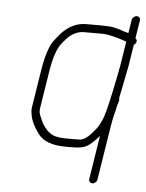

<svg xmlns="http://www.w3.org/2000/svg" viewBox="-48 -550 535 702"><g transform="rotate(5 219.5 -198.5)"><path d="M408.4 -495 400.6 -446C394.2 -447.3 387.6 -449.2 381 -451.5C356.5 -460.1 342 -465 297.6 -465H243.6C205.6 -465 172 -446.3 142.8 -409C136.5 -401 136.5 -401 130.2 -393C114.8 -371.4 102.9 -334.1 94.5 -281L72.5 -142C71.6 -136.7 72.1 -129 73.8 -119C77 -97.6 88 -74.4 106.6 -49.5C125.2 -24.5 158.7 -12 206.9 -12H235.9C257.2 -12 273.8 -15.2 285.5 -21.6C297.2 -28.1 312 -41.5 329.8 -62L304.5 98C303.2 105.9 309.2 113 317.1 113C325 113 333.2 105.9 334.5 98L363.3 -84C368.4 -116 372.3 -136.7 375.1 -146C377.9 -155.3 379.9 -163.8 381.2 -171.5C383.1 -183.5 391.5 -197.2 387.6 -206L411.3 -324L424.1 -405C425.7 -406.3 427.2 -407.3 428.6 -408C435.3 -416.7 435.1 -423.7 427.9 -429L438.4 -495C439.7 -503.2 434.6 -510 426.3 -510C417.9 -510 409.7 -503.2 408.4 -495ZM395.6 -414 381.3 -324C379.5 -312.7 373 -280.4 361.9 -227.2C350.7 -174 341.8 -139.5 335.1 -123.9C328.3 -108.3 321.8 -96.4 315.5 -88.2C294 -60.4 276.1 -45.3 261.8 -43C256.4 -42.3 249.3 -42 240.7 -42H211.7C188.8 -42 171.5 -44.3 159.8 -49C137 -58.1 117.7 -85.9 110.1 -108C103.4 -120.4 100.9 -131.7 102.5 -142L124.5 -281C132.7 -332.7 145 -368.2 161.3 -387.4C167.9 -395.1 172.8 -401 176.1 -405C195.3 -425 216.2 -435 238.9 -435H304.9C325.6 -435 355.8 -428 395.6 -414Z"/></g></svg>

Font: MewTooHand
Style: Ita
Weight: 400
Designer: Mew Too, Robert Jablonski
Version: Version 0.77